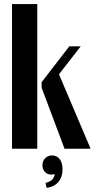

<svg xmlns="http://www.w3.org/2000/svg" viewBox="-20 -719 458 928"><path d="M160.2 -699.2V0H38.1V-699.2ZM370.1 -495.1 265.1 -359.9 418 0H292L181.2 -294.9V-321.8L314.9 -495.1ZM245.1 123Q233.4 125 229 125Q209.5 125 197.3 112.1Q185.1 99.1 185.1 79.1Q185.1 59.1 198.5 45.7Q211.9 32.2 231.9 32.2Q254.9 32.2 268.6 50.3Q282.2 68.4 282.2 99.1Q282.2 137.2 261.7 160.9Q241.2 184.6 205.1 189L200.2 165Q221.7 159.2 231.4 149.9Q241.2 140.6 245.1 123Z"/></svg>

Font: Moniqa Black Paragraph
Style: Regular
Weight: 900
Designer: Rajesh Rajput
Foundry: Rajesh Rajput
Version: Version 1.000